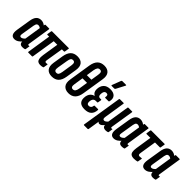

<svg xmlns="http://www.w3.org/2000/svg" viewBox="124 -1747 2963 2963"><g transform="rotate(45 1605.5 -265.0)"><path d="M91 6Q47 6 29 -27.5Q11 -61 22 -130L59 -359Q70 -431 100.5 -464Q131 -497 181 -497Q207 -497 230.5 -487Q254 -477 275 -457L260 -384Q246 -398 232 -404Q218 -410 206 -410Q193 -410 183 -404.5Q173 -399 167 -386Q161 -373 157 -352L122 -138Q117 -110 123 -97.5Q129 -85 146 -85Q162 -85 181 -97.5Q200 -110 218 -133L223 -75Q190 -34 158 -14Q126 6 91 6ZM267 6Q194 6 207 -82L210 -99L206 -106L255 -419L262 -443L268 -481Q270 -491 279 -491H356Q366 -491 364 -481L306 -110Q303 -94 305.5 -87.5Q308 -81 316 -81Q321 -81 325 -81.5Q329 -82 332 -83Q339 -85 337 -77L326 -12Q325 -3 316 0Q304 3 291.5 4.5Q279 6 267 6Z M656 6Q627 6 607.5 -6.5Q588 -19 581 -49.5Q574 -80 582 -135L624 -402H546L484 -11Q483 0 473 0H392Q384 0 385 -11L446 -402H407Q398 -402 400 -413L410 -481Q413 -491 421 -491H784Q793 -491 791 -481L780 -413Q779 -402 770 -402H724L678 -121Q674 -98 679.5 -89.5Q685 -81 698 -81Q706 -81 712 -81.5Q718 -82 724 -84Q734 -87 732 -75L722 -13Q721 -4 713 -2Q700 2 686 4Q672 6 656 6Z M908 6Q836 6 801.5 -37Q767 -80 780 -164L807 -334Q821 -417 861.5 -457Q902 -497 973 -497Q1046 -497 1081 -454Q1116 -411 1102 -327L1075 -158Q1062 -75 1021 -34.5Q980 6 908 6ZM919 -85Q944 -85 956.5 -102Q969 -119 976 -161L1002 -328Q1009 -370 999.5 -388.5Q990 -407 964 -407Q938 -407 926 -390Q914 -373 907 -330L879 -163Q872 -122 882 -103.5Q892 -85 919 -85Z M1272 6Q1201 6 1165.5 -37.5Q1130 -81 1144 -166L1200 -523Q1214 -608 1255.5 -648.5Q1297 -689 1368 -689Q1439 -689 1474 -646Q1509 -603 1495 -518L1438 -160Q1425 -76 1383.5 -35Q1342 6 1272 6ZM1279 -85Q1305 -85 1319.5 -103.5Q1334 -122 1341 -163L1364 -311H1265L1242 -163Q1235 -122 1244.5 -103.5Q1254 -85 1279 -85ZM1278 -393H1377L1397 -519Q1404 -561 1395 -579.5Q1386 -598 1359 -598Q1333 -598 1319 -579.5Q1305 -561 1297 -519Z M1624 6Q1557 6 1524.5 -23Q1492 -52 1492 -108Q1492 -144 1502.5 -173.5Q1513 -203 1534 -223Q1555 -243 1587 -251L1588 -254Q1563 -266 1550.5 -289Q1538 -312 1538 -343Q1538 -414 1576 -455.5Q1614 -497 1690 -497Q1761 -497 1793.5 -460.5Q1826 -424 1811 -358Q1808 -345 1799 -345H1727Q1718 -345 1720 -357Q1726 -383 1718 -398Q1710 -413 1687 -413Q1667 -413 1655.5 -402Q1644 -391 1639.5 -372Q1635 -353 1635 -330Q1635 -308 1644.5 -296Q1654 -284 1673 -284H1698Q1708 -284 1706 -273L1697 -220Q1695 -210 1687 -210H1657Q1634 -210 1620 -199Q1606 -188 1599 -169Q1592 -150 1592 -124Q1592 -100 1602 -89Q1612 -78 1633 -78Q1657 -78 1671.5 -93Q1686 -108 1688 -135Q1688 -144 1699 -144H1772Q1780 -144 1779 -132Q1775 -65 1737 -29.5Q1699 6 1624 6ZM1665 -546Q1659 -546 1658 -550Q1657 -554 1659 -560L1714 -703Q1717 -710 1721.5 -712.5Q1726 -715 1732 -715H1810Q1817 -715 1818 -710.5Q1819 -706 1816 -701L1741 -558Q1735 -546 1722 -546Z M1794 185Q1785 185 1786 174L1890 -481Q1892 -491 1901 -491H1982Q1991 -491 1989 -481L1936 -143Q1931 -111 1937.5 -98Q1944 -85 1961 -85Q1975 -85 1989 -94Q2003 -103 2019 -121L2076 -481Q2078 -491 2087 -491H2167Q2177 -491 2175 -481L2116 -110Q2113 -92 2116 -86.5Q2119 -81 2127 -81Q2131 -81 2135 -81.5Q2139 -82 2143 -83Q2149 -85 2147 -77L2137 -11Q2136 -2 2126 0Q2114 3 2103 4.5Q2092 6 2080 6Q2054 6 2038 -6.5Q2022 -19 2019 -45H2018Q2001 -23 1983.5 -9.5Q1966 4 1945 4Q1935 4 1926.5 -1.5Q1918 -7 1915 -16L1885 174Q1883 185 1873 185Z M2258 6Q2214 6 2196 -27.5Q2178 -61 2189 -130L2226 -359Q2237 -431 2267.5 -464Q2298 -497 2348 -497Q2374 -497 2397.5 -487Q2421 -477 2442 -457L2427 -384Q2413 -398 2399 -404Q2385 -410 2373 -410Q2360 -410 2350 -404.5Q2340 -399 2334 -386Q2328 -373 2324 -352L2289 -138Q2284 -110 2290 -97.5Q2296 -85 2313 -85Q2329 -85 2348 -97.5Q2367 -110 2385 -133L2390 -75Q2357 -34 2325 -14Q2293 6 2258 6ZM2434 6Q2361 6 2374 -82L2377 -99L2373 -106L2422 -419L2429 -443L2435 -481Q2437 -491 2446 -491H2523Q2533 -491 2531 -481L2473 -110Q2470 -94 2472.5 -87.5Q2475 -81 2483 -81Q2488 -81 2492 -81.5Q2496 -82 2499 -83Q2506 -85 2504 -77L2493 -12Q2492 -3 2483 0Q2471 3 2458.5 4.5Q2446 6 2434 6Z M2696 6Q2663 6 2641.5 -7.5Q2620 -21 2613.5 -52.5Q2607 -84 2615 -137L2656 -402H2571Q2562 -402 2564 -413L2574 -481Q2577 -491 2585 -491H2876Q2885 -491 2883 -481L2872 -413Q2871 -402 2862 -402H2756L2713 -128Q2709 -101 2716 -91Q2723 -81 2741 -81Q2752 -81 2763.5 -82.5Q2775 -84 2782 -85Q2790 -87 2789 -77L2778 -13Q2777 -5 2770 -2Q2756 1 2737.5 3.5Q2719 6 2696 6Z M2938 6Q2894 6 2876 -27.5Q2858 -61 2869 -130L2906 -359Q2917 -431 2947.5 -464Q2978 -497 3028 -497Q3054 -497 3077.5 -487Q3101 -477 3122 -457L3107 -384Q3093 -398 3079 -404Q3065 -410 3053 -410Q3040 -410 3030 -404.5Q3020 -399 3014 -386Q3008 -373 3004 -352L2969 -138Q2964 -110 2970 -97.5Q2976 -85 2993 -85Q3009 -85 3028 -97.5Q3047 -110 3065 -133L3070 -75Q3037 -34 3005 -14Q2973 6 2938 6ZM3114 6Q3041 6 3054 -82L3057 -99L3053 -106L3102 -419L3109 -443L3115 -481Q3117 -491 3126 -491H3203Q3213 -491 3211 -481L3153 -110Q3150 -94 3152.5 -87.5Q3155 -81 3163 -81Q3168 -81 3172 -81.5Q3176 -82 3179 -83Q3186 -85 3184 -77L3173 -12Q3172 -3 3163 0Q3151 3 3138.5 4.5Q3126 6 3114 6Z"/></g></svg>

Font: Sofia Sans Extra Condensed
Style: Bold Italic
Weight: 700
Italic angle: -9°
Designer: Botio Nikoltchev, Ani Petrova
Foundry: lettersoup
Version: Version 4.101